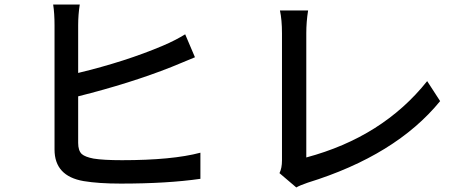

<svg xmlns="http://www.w3.org/2000/svg" viewBox="-20 -797 2040 845"><path d="M324 -168Q324 -134 340 -119Q355 -106 392 -99Q435 -92 517 -92Q738 -92 862 -125V-10Q717 11 511 11Q414 11 348 0Q220 -22 220 -139V-686Q220 -738 214 -777H331Q324 -732 324 -686V-476Q532 -526 697 -596Q751 -619 795 -646L838 -545Q822 -539 785 -523Q750 -508 734 -502Q555 -431 324 -373Z M1210 -35Q1221 -57 1221 -91V-650Q1221 -710 1212 -751H1336Q1328 -701 1328 -651V-104Q1664 -194 1860 -440L1917 -352Q1722 -113 1334 7Q1299 19 1284 28Z"/></svg>

Font: Noto Sans S Chinese Medium
Style: Regular
Weight: 500
Designer: Ryoko NISHIZUKA  (kana & ideographs); Paul D. Hunt (Latin, Greek & Cyrillic); Wenlong ZHANG  (bopomofo); Sandoll Communi
Foundry: Adobe Systems Incorporated
Version: Version 1.000;PS 1;hotconv 1.0.78;makeotf.lib2.5.61930